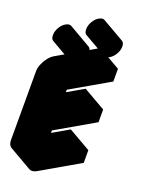

<svg xmlns="http://www.w3.org/2000/svg" viewBox="-262 -1276 1043 1419"><g transform="rotate(20 260.0 -566.5)"><path d="M130 -550Q130 -577 142 -606.5Q154 -636 174 -661.5Q194 -687 217 -700L520 -875V-775L217 -600V-380L520 -555V-455L217 -280V-60L520 -235V-135L217 40Q182 60 156 45Q130 30 130 -10ZM217 -810Q190 -795 173 -805Q156 -815 156 -845Q156 -875 173 -905Q190 -935 217 -950Q243 -965 260 -955Q277 -945 277 -915Q277 -885 260 -855Q243 -825 217 -810ZM433 -935Q407 -920 389.5 -930Q372 -940 372 -970Q372 -1000 389.5 -1030Q407 -1060 433 -1075Q459 -1090 476.5 -1080Q494 -1070 494 -1040Q494 -1010 476.5 -980Q459 -950 433 -935ZM520 -235 217 -60 43 -160 346 -335ZM520 -555 217 -380 43 -480 346 -655ZM520 -875 217 -700Q194 -687 174 -661.5Q154 -636 142 -606.5Q130 -577 130 -550V-10Q130 30 156 45L-17 -55Q-43 -70 -43 -110V-650Q-43 -677 -31 -706.5Q-19 -736 0.7 -761.5Q20.4 -787 43 -800L346 -975ZM260 -955Q243 -965 217 -950Q190 -935 173 -905Q156 -875 156 -845Q156 -815 173 -805L0 -905Q-17 -915 -17 -945Q-17 -975 0 -1005Q17 -1035 43.4 -1050Q69.8 -1065 87 -1055ZM477 -1080Q459 -1090 433 -1075Q407 -1060 389.5 -1030Q372 -1000 372 -970Q372 -940 390 -930L216 -1030Q199 -1040 199 -1070Q199 -1100 216.2 -1130Q233.4 -1160 260 -1175Q286.4 -1190 303 -1180Z"/></g></svg>

Font: Nabla Normal
Style: Regular
Weight: 400
Designer: Arthur Reinders Folmer
Version: Version 1.000